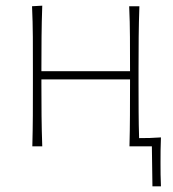

<svg xmlns="http://www.w3.org/2000/svg" viewBox="-20 -516 610 677"><path d="M94 0Q95.5 -56.5 95.8 -108.5Q96 -160.5 96 -221V-271Q96 -332 95.8 -385Q95.5 -438 93 -494L129 -496Q127 -439.5 126.5 -385.8Q126 -332 126 -271V-265H438.5V-271Q438.5 -332 438.2 -385Q438 -438 435.5 -494H471.5Q469.5 -438 469 -385Q468.5 -332 468.5 -271V-221Q468.5 -168 468.8 -122.2Q469 -76.5 470.5 -29Q489.5 -29 508.8 -29.5Q528 -30 547.5 -31.5Q546.5 -8 546.2 14Q546 36 546 57.5Q546 78.5 546.2 99.2Q546.5 120 547.5 141H517.5L515.5 0H436.5Q438 -56.5 438.2 -108.5Q438.5 -160.5 438.5 -221V-236H126V-221Q126 -160.5 126.5 -108.5Q127 -56.5 129 0Z"/></svg>

Font: Commissioner Flair Thin
Style: Regular
Weight: 100
Designer: Kostas Bartsokas
Foundry: Kostas Bartsokas
Version: Version 1.000; ttfautohint (v1.8.3)